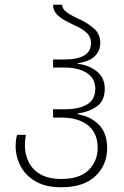

<svg xmlns="http://www.w3.org/2000/svg" viewBox="-20 -780 525 810"><path d="M238 10Q173 10 130.5 -14.5Q88 -39 67 -79Q46 -119 46 -163Q46 -189 52 -211H89Q85 -188 85 -168Q85 -130 100.5 -97.5Q116 -65 150 -45Q184 -25 238 -25Q317 -25 354.5 -63Q392 -101 392 -156Q392 -219 351 -251.5Q310 -284 239 -284H204V-319H252Q313 -319 347.5 -339.5Q382 -360 382 -406Q382 -449 346.5 -472Q311 -495 251 -495H204V-529H250Q364 -529 364 -598Q364 -625 344.5 -642.5Q325 -660 297 -672Q274 -683 253 -694.5Q232 -706 218 -721.5Q204 -737 204 -760H242Q243 -740 266 -725Q289 -710 321 -696Q351 -682 377 -659Q403 -636 403 -599Q403 -567 381 -544Q359 -521 307 -513V-511Q357 -505 389.5 -478Q422 -451 422 -406Q422 -355 389 -331.5Q356 -308 307 -301V-298Q361 -290 396.5 -254.5Q432 -219 432 -155Q432 -84 382.5 -37Q333 10 238 10Z"/></svg>

Font: Noto Sans Georgian SemiCondensed ExtraLight
Style: Regular
Weight: 200
Width: 4
Designer: Monotype Design Team, Akaki Razmadze
Foundry: Google LLC
Version: Version 2.005; ttfautohint (v1.8.4.7-5d5b)